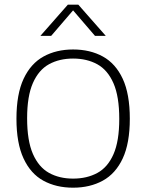

<svg xmlns="http://www.w3.org/2000/svg" viewBox="-20 -820 644 846"><path d="M302 7Q227.5 7 171.2 -23.8Q115 -54.5 83.8 -121.8Q52.5 -189 52.5 -297Q52.5 -405.5 84 -472.8Q115.5 -540 171.8 -571Q228 -602 302 -602Q377 -602 433.2 -571Q489.5 -540 520.8 -472.8Q552 -405.5 552 -297Q552 -189 520.8 -122Q489.5 -55 433 -24Q376.5 7 302 7ZM302 -33Q363 -33 409 -58Q455 -83 480.2 -140.8Q505.5 -198.5 505.5 -296Q505.5 -395 480 -453.2Q454.5 -511.5 408.8 -536.8Q363 -562 302 -562Q241.5 -562 196 -537Q150.5 -512 125 -454.2Q99.5 -396.5 99.5 -299Q99.5 -200 125 -141.8Q150.5 -83.5 196 -58.2Q241.5 -33 302 -33ZM158 -662 279 -799.5H325L446 -662H398.5L295 -782.5H309L205.5 -662Z"/></svg>

Font: Encode Sans SC Condensed Thin ExtraLight
Style: Regular
Weight: 250
Version: Version 3.002